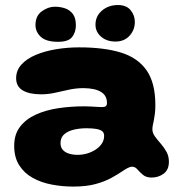

<svg xmlns="http://www.w3.org/2000/svg" viewBox="-20 -660 711 744"><path d="M264 63Q221.5 63 180.5 55.2Q139.5 47.5 106.8 29.2Q74 11 54.5 -19.5Q35 -50 35 -95Q35 -139.5 57.8 -169Q80.5 -198.5 119 -216Q157.5 -233.5 206.2 -240.8Q255 -248 307 -248Q320 -248 333 -247.2Q346 -246.5 357 -245.8Q368 -245 374.5 -245Q386 -245 390.2 -248.8Q394.5 -252.5 394.5 -261.5Q394.5 -271 392 -278.5Q389.5 -286 385 -292Q380.5 -298 374 -302Q362 -310.5 343.5 -314.5Q325 -318.5 303 -318.5Q275 -318.5 247.5 -312.5Q220 -306.5 193.2 -300.5Q166.5 -294.5 139.5 -294.5Q93.5 -294.5 68 -309.8Q42.5 -325 42.5 -357Q42.5 -387 63 -409.8Q83.5 -432.5 118.5 -447.2Q153.5 -462 197.2 -469.2Q241 -476.5 287 -476.5Q382.5 -476.5 448 -456.5Q513.5 -436.5 547.8 -387.8Q582 -339 582 -253Q582 -234 580.2 -219.5Q578.5 -205 576.2 -194.2Q574 -183.5 572.2 -175Q570.5 -166.5 570.5 -159Q570.5 -145 580.2 -131.5Q590 -118 602.8 -103.5Q615.5 -89 625 -72Q634.5 -55 634.5 -33.5Q634.5 -2 614.2 13Q594 28 567.5 28Q546.5 28 534 17.5Q521.5 7 512.5 -3.5Q503.5 -14 492.5 -14Q484.5 -14 474.8 -9Q465 -4 452 5Q436.5 15.5 411.8 29.2Q387 43 351 53Q315 63 264 63ZM281 -60Q299.5 -60 317.5 -65.2Q335.5 -70.5 350.5 -80.2Q365.5 -90 374.5 -103.5Q383.5 -117 383.5 -133.5Q383.5 -146 375.5 -152Q367.5 -158 352.2 -160.5Q337 -163 315 -163Q290 -163 267 -157.8Q244 -152.5 229.2 -140Q214.5 -127.5 214.5 -105.5Q214.5 -89.5 223.2 -79.5Q232 -69.5 247 -64.8Q262 -60 281 -60ZM205 -498Q159 -498 138.2 -517.2Q117.5 -536.5 117.5 -563Q117.5 -598.5 142 -616.2Q166.5 -634 192.5 -634Q213 -634 231.8 -627.8Q250.5 -621.5 262.2 -606Q274 -590.5 274 -562Q274 -535 259.5 -516.5Q245 -498 205 -498ZM427.5 -499Q393.5 -499 371.8 -517.8Q350 -536.5 350 -564.5Q350 -597.5 375.2 -619Q400.5 -640.5 437 -640.5Q470 -640.5 486.2 -620.5Q502.5 -600.5 502.5 -575Q502.5 -544 482 -521.5Q461.5 -499 427.5 -499Z"/></svg>

Font: Gluten
Style: Bold
Weight: 700
Designer: Tyler Finck
Foundry: Etcetera Type Company
Version: Version 1.204